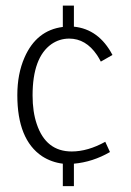

<svg xmlns="http://www.w3.org/2000/svg" viewBox="-20 -589 461 676"><path d="M367.2 -53.7 350.6 -89.8Q289.1 -55.7 232.4 -55.7Q141.6 -55.7 109.4 -152.3Q94.7 -195.3 94.7 -252.9Q94.7 -386.7 161.1 -433.6Q189.5 -453.1 223.6 -453.1Q282.2 -453.1 321.3 -395.5Q329.1 -383.8 335 -372.1L376 -395.5Q328.1 -486.3 240.2 -495.1V-569.3H201.2V-494.1Q108.4 -482.4 66.4 -386.7Q41 -329.1 41 -253.9Q41 -97.7 127.9 -39.1Q161.1 -17.6 201.2 -12.7V66.4H240.2V-12.7Q306.6 -18.6 367.2 -53.7Z"/></svg>

Font: Yaldevi Colombo Light
Style: Regular
Weight: 300
Designer: Sol Matas, Denzil Rajitha, Kosala Senevirathne and Pathum Egodawatta
Foundry: Mooniak
Version: Version 1.020 ; ttfautohint (v1.6)